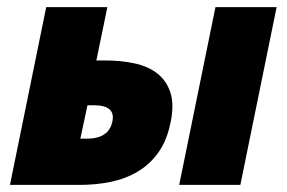

<svg xmlns="http://www.w3.org/2000/svg" viewBox="-20 -520 806 540"><path d="M8 0 110 -500H282L251 -350H275Q321 -350 359.5 -341.5Q398 -333 423.5 -312.5Q449 -292 459.5 -259Q470 -226 460 -177Q450 -126 426 -92Q402 -58 367.5 -37.5Q333 -17 291.5 -8.5Q250 0 204 0ZM206 -130H224Q286 -130 296 -178Q306 -224 244 -224H226ZM484 0 586 -500H758L656 0Z"/></svg>

Font: mr_Source Sans Pro
Style: Italic
Weight: 900
Italic angle: -11°
Designer: Paul D. Hunt
Foundry: Adobe Systems Incorporated
Version: Version 1.076;July 10, 2024;FontCreator 11.5.0.2430 64-bit